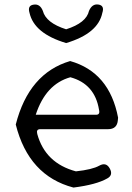

<svg xmlns="http://www.w3.org/2000/svg" viewBox="-20 -832 594 865"><path d="M278 -638Q134 -681 113 -774Q103 -807 131 -811Q160 -816 173 -783Q187 -729 278 -700Q369 -729 381 -783Q395 -816 423.5 -811.5Q452 -807 441 -774Q422 -681 278 -638ZM311 13Q109 -40 51 -271Q110 -502 296 -557Q473 -507 512 -302L511 -291Q508 -250 467 -250H161Q142 -250 148 -228Q184 -97 322 -60Q396 -68 427 -85.5Q458 -103 474.5 -73Q491 -43 463 -28Q414 0 311 13ZM413 -315Q432 -315 426 -338Q407 -454 297 -484Q186 -453 141 -315Z"/></svg>

Font: Raw Maruko Gothic CJK TC
Style: Regular
Weight: 400
Version: Version 1.001